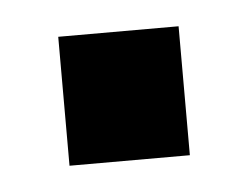

<svg xmlns="http://www.w3.org/2000/svg" viewBox="-27 -509 229 178"><g transform="rotate(-5 88.0 -420.0)"><path d="M32 -360V-480H144V-360Z"/></g></svg>

Font: Tektur Condensed Medium
Style: Regular
Weight: 500
Width: 3
Designer: Adam Jagosz
Foundry: Adam Jagosz
Version: Version 1.005;gftools[0.9.30]